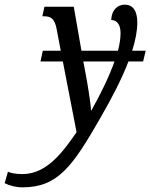

<svg xmlns="http://www.w3.org/2000/svg" viewBox="-158 -565 646 825"><path d="M-61 240C92 240 155 147 272 -56C324 -146 366 -228 394 -301H457L468 -347H410C424 -392 432 -432 432 -468C432 -520 412 -545 378 -545C350 -545 322 -526 320 -479C346 -479 360 -457 360 -423C360 -400 356 -375 349 -347H192L159 -536H33L24 -495H32C63 -495 77 -482 85 -442L103 -347H26L16 -301H112L171 3C118 79 47 183 -61 183C-94 183 -112 178 -124 173L-138 222C-117 233 -89 240 -61 240ZM233 -91C232 -122 217 -213 207 -264L200 -301H334C311 -236 275 -162 235 -91Z"/></svg>

Font: Noto Serif ExtraCondensed
Style: Italic
Weight: 400
Width: 2
Italic angle: -12°
Designer: Monotype Design Team
Foundry: Monotype Imaging Inc.
Version: Version 2.014